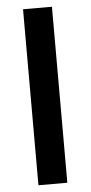

<svg xmlns="http://www.w3.org/2000/svg" viewBox="-53 -769 378 801"><g transform="rotate(-5 135.5 -368.5)"><path d="M75 0V-737H196V0Z"/></g></svg>

Font: Tomorrow Medium
Style: Regular
Weight: 500
Designer: Tony de Marco, Monica Rizzolli
Foundry: Just in Type
Version: Version 2.002